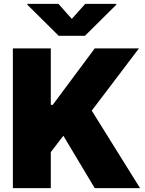

<svg xmlns="http://www.w3.org/2000/svg" viewBox="-20 -979 754 999"><path d="M244.3 -727.3V-433.2H254.3L473 -727.3H703.1L457.4 -403.4L708.8 0H473L309.7 -272.7L244.3 -187.5V0H46.9V-727.3ZM122.2 -954.5V-958.8H284.1L353.7 -880.7L423.3 -958.8H585.2V-954.5L421.9 -792.6H285.5Z"/></svg>

Font: Inter P Black
Style: Regular
Weight: 900
Designer: Rasmus Andersson
Foundry: rsms
Version: Version 3.018;git-588b23468